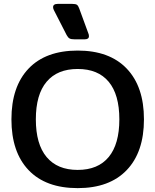

<svg xmlns="http://www.w3.org/2000/svg" viewBox="-20 -956 802 991"><path d="M324 -775 258 -904Q254 -912 254 -919Q254 -936 279 -936H352Q371 -936 377.5 -931Q384 -926 389 -912L437 -781Q439 -777 439 -769Q439 -753 417 -753H365Q347 -753 339 -757.5Q331 -762 324 -775ZM39 -340Q39 -509 127.5 -602Q216 -695 381 -695Q545 -695 634 -602Q723 -509 723 -340Q723 -171 634 -78Q545 15 381 15Q216 15 127.5 -78Q39 -171 39 -340ZM596 -340Q596 -468 541 -534Q486 -600 381 -600Q276 -600 220.5 -534Q165 -468 165 -340Q165 -212 220.5 -145.5Q276 -79 381 -79Q486 -79 541 -145.5Q596 -212 596 -340Z"/></svg>

Font: Mitr
Style: Regular
Weight: 400
Designer: Thanarat Vachiruckul
Foundry: Cadson Demak
Version: Version 1.003